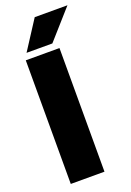

<svg xmlns="http://www.w3.org/2000/svg" viewBox="-157 -881 637 937"><g transform="rotate(-20 161.5 -412.5)"><path d="M40 -642H215V0H40ZM56 -675 153 -825H323L190 -675Z"/></g></svg>

Font: Teko Variable Light
Style: Regular
Weight: 300
Designer: Manushi Parikh, Jonny Pinhorn
Foundry: Indian Type Foundry
Version: Version 3.000